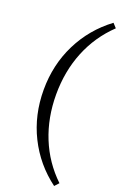

<svg xmlns="http://www.w3.org/2000/svg" viewBox="-177 -787 660 1038"><g transform="rotate(20 153.0 -267.5)"><path d="M284 202Q174 120 113.5 -1.5Q53 -123 53 -268Q53 -412 113.5 -533.5Q174 -655 284 -737L306 -713Q217 -628 171 -514.5Q125 -401 125 -268Q125 -134 171 -20.5Q217 93 306 178Z"/></g></svg>

Font: Piazzolla
Style: Regular
Weight: 400
Designer: Juan Pablo del Peral
Foundry: Huerta Tipografica
Version: Version 1.330